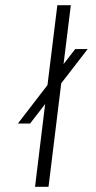

<svg xmlns="http://www.w3.org/2000/svg" viewBox="-20 -720 369 740"><path d="M167 0H115L154 -319L96 -244H49L163 -392L201 -700H253L225 -473L270 -531H318L216 -399Z"/></svg>

Font: Kulim Park ExtraLight
Style: Italic
Weight: 275
Italic angle: -8°
Designer: Noponies / Dale Sattler
Foundry: Noponies
Version: Version 1.000; ttfautohint (v1.8.3)